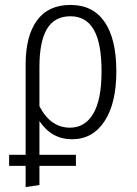

<svg xmlns="http://www.w3.org/2000/svg" viewBox="-20 -554 554 779"><path d="M140 -63V74H288V119H140V197L84 205V119H17V74H84V-292Q84 -408 130 -471Q176 -534 266 -534Q357 -534 404.5 -465Q452 -396 452 -264Q452 -135 404 -62Q356 11 272 11Q189 11 140 -63ZM140 -283V-123Q185 -36 264 -36Q325 -36 358.5 -93Q392 -150 392 -264Q392 -379 360.5 -433.5Q329 -488 266 -488Q201 -488 170.5 -436.5Q140 -385 140 -283Z"/></svg>

Font: Fira Sans Condensed Light
Style: Regular
Weight: 300
Width: 3
Designer: bBox Type GmbH & Carrois Corporate GbR & Edenspiekermann AG
Foundry: bBox Type GmbH & Carrois Corporate GbR & Edenspiekermann AG
Version: Version 4.301